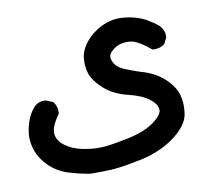

<svg xmlns="http://www.w3.org/2000/svg" viewBox="-57 -320 613 555"><g transform="rotate(-10 250.0 -43.0)"><path d="M166.5 170.9Q135.7 166 105.5 156.7Q74.2 147.5 50.3 125.5Q44.4 119.6 39.6 114Q34.7 108.4 30.5 102.3Q26.4 96.2 22.9 89.6Q19.5 83 17.1 76.7Q7.8 49.8 10.7 24.4Q14.2 0.5 21.5 -17.1Q28.8 -34.7 41.5 -48.8H42V-49.3Q57.6 -63.5 78.1 -59.6L79.1 -59.1L80.1 -58.6L93.8 -52.7L95.7 -51.8L97.7 -49.8Q107.4 -37.1 106.4 -19V-16.1L104.5 -13.7Q81.5 18.6 83 38.6Q84.5 58.6 104 73.7Q125.5 90.3 155.3 96.2Q186 102.5 212.4 101.1Q225.6 100.6 245.4 97.4Q265.1 94.2 291 88.9Q341.3 78.6 370.6 56.2Q397 35.6 394.5 21.5Q394 16.1 391.6 11.2Q389.2 6.3 384.5 1Q379.9 -4.4 373 -9.3Q352.1 -25.4 313.5 -34.7Q270.5 -44.9 243.2 -69.8Q234.4 -78.1 227.8 -85.7Q221.2 -93.3 216.6 -101.1Q211.9 -108.9 209.5 -116.2Q203.1 -136.7 205.1 -160.6Q207.5 -185.5 227.1 -209Q245.6 -231.4 273.9 -245.1Q302.7 -258.8 332.5 -257.3Q361.3 -255.9 386.7 -246.1Q395.5 -242.7 403.8 -238Q412.1 -233.4 420.4 -227.8Q428.7 -222.2 437 -215.3L437.5 -214.8L438 -214.4Q451.7 -198.7 450.2 -181.2V-179.2L449.2 -177.2L442.4 -163.6L441.4 -161.6L439.5 -160.2Q426.8 -150.4 408.7 -151.4H405.3L402.8 -153.3Q390.6 -163.6 380.1 -170.4Q369.6 -177.2 361.3 -181.2Q345.2 -188 324.7 -185.1Q304.2 -182.1 289.6 -167.5Q282.7 -160.6 281.5 -154.1Q280.3 -147.5 283.7 -139.6Q287.1 -130.4 293.9 -123.8Q300.8 -117.2 311 -112.3Q322.8 -107.4 336.9 -102.1Q351.1 -96.7 367.7 -91.8Q403.3 -81.1 429.2 -57.1Q455.1 -32.7 461.9 -6.8Q468.8 18.1 463.9 49.3Q458 82.5 414.6 114.3Q372.1 145 311.5 157.2Q296.9 160.2 284.2 162.4Q271.5 164.6 261 166.3Q250.5 168 241.9 168.7Q233.4 169.4 227.1 169.9Q214.8 170.4 200 170.7Q185.1 170.9 168 170.9H167Z"/></g></svg>

Font: NaikaiFont
Style: Bold
Weight: 700
Version: Version 1.89